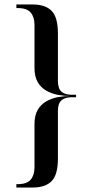

<svg xmlns="http://www.w3.org/2000/svg" viewBox="-20 -785 412 856"><path d="M292.8 -357H319.2V-362.5H302.5Q276 -362.5 261.9 -370.8Q247.8 -379 243 -392.9Q238.2 -406.8 238.2 -422.5V-635Q238.2 -708.5 210 -736.8Q181.8 -765 126.2 -765H53V-749H58.8Q100.2 -749 117 -728.8Q133.8 -708.5 133.8 -674V-481.8Q133.8 -443.5 148 -419.1Q162.2 -394.8 186 -381.1Q209.8 -367.5 237.6 -362.2Q265.5 -357 292.8 -357ZM319.2 -357H292.8Q265.5 -357 237.6 -351.8Q209.8 -346.5 186 -332.9Q162.2 -319.2 148 -294.9Q133.8 -270.5 133.8 -232.2V-39Q133.8 -4.5 117 15.8Q100.2 36 58.8 36H53V51H126.2Q181.8 51 210 22.8Q238.2 -5.5 238.2 -79V-291.5Q238.2 -308 243 -321.5Q247.8 -335 261.9 -343.2Q276 -351.5 302.5 -351.5H319.2Z"/></svg>

Font: Emberly Black
Style: Regular
Weight: 900
Designer: Rajesh Rajput
Foundry: Rajesh Rajput
Version: Version 1.000